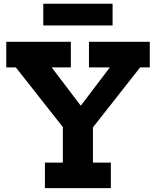

<svg xmlns="http://www.w3.org/2000/svg" viewBox="-20 -976 810 996"><path d="M707 -626.5 456.5 -308H313L62 -626.5H12.5V-759H347.5V-626.5H248L435.5 -379.5L345.5 -430H443.5L362.5 -379.5L550 -626.5H441.5V-759H757V-626.5ZM462 -394V-132.5H555V0H213V-132.5H306V-394ZM564 -956.5V-844H204.5V-956.5Z"/></svg>

Font: Hepta Slab ExtraLight
Style: Bold
Weight: 700
Version: Version 1.102